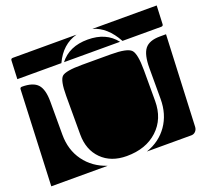

<svg xmlns="http://www.w3.org/2000/svg" viewBox="-109 -764 963 889"><g transform="rotate(-20 372.5 -320.0)"><path d="M208 -190V-380Q208 -456 226.5 -473Q245 -490 326 -490H467Q548 -490 567.5 -470Q587 -450 587 -368V-217Q587 -129 529.5 -75.5Q472 -22 377 -22Q300 -22 254 -68Q208 -114 208 -190ZM471 -10Q538 -33 576 -87.5Q614 -142 614 -217V-368Q614 -435 635.5 -462.5Q657 -490 710 -490H740L720 -40Q719 -27 710.5 -18.5Q702 -10 690 -10ZM0 -10 20 -480Q20 -490 30 -490Q85 -490 107.5 -465Q130 -440 130 -380V-217Q130 -142 169.5 -87.5Q209 -33 278 -10ZM22 -530 26 -620Q26 -630 36 -630H350Q276 -610 239 -530ZM428 -630H745L741 -540Q741 -530 731 -530H540Q496 -611 428 -630ZM252 -530Q299 -591 390 -591Q481 -591 528 -530Z"/></g></svg>

Font: PrimecolorCV1
Style: Medium
Weight: 500
Designer: gluk
Foundry: gluk
Version: Version 0.672